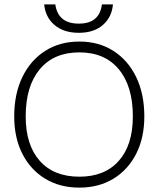

<svg xmlns="http://www.w3.org/2000/svg" viewBox="-20 -850 724 878"><path d="M496.5 -830Q491.5 -771.5 450.5 -735.8Q409.5 -700 340.5 -700Q271 -700 229.2 -735.8Q187.5 -771.5 182 -830H233Q238.5 -787.5 265 -764.8Q291.5 -742 340.5 -742Q389.5 -742 415.2 -764.8Q441 -787.5 446 -830ZM45 -317.5Q45 -420.5 82.2 -497.5Q119.5 -574.5 186.5 -617.2Q253.5 -660 343 -660Q432 -660 498.8 -617.2Q565.5 -574.5 602.8 -497.5Q640 -420.5 640 -317.5Q640 -220 602.8 -146.8Q565.5 -73.5 498.8 -32.8Q432 8 343 8Q253.5 8 186.5 -32.8Q119.5 -73.5 82.2 -146.8Q45 -220 45 -317.5ZM587.5 -317.5Q587.5 -456 523.2 -533.2Q459 -610.5 343 -610.5Q226 -610.5 161.8 -533.2Q97.5 -456 97.5 -317.5Q97.5 -187 161.8 -114.5Q226 -42 343 -42Q459 -42 523.2 -114.5Q587.5 -187 587.5 -317.5Z"/></svg>

Font: Overused Grotesk Light
Style: Regular
Weight: 300
Version: Version 0.004